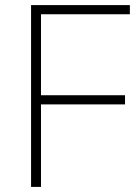

<svg xmlns="http://www.w3.org/2000/svg" viewBox="-20 -734 537 754"><path d="M141 0V-324H471V-360H141V-678H490V-714H102V0Z"/></svg>

Font: Noto Sans Canadian Aboriginal ExtraLight
Style: Regular
Weight: 200
Designer: Monotype Design Team, Typotheque's Kevin King
Foundry: Monotype Imaging Inc.
Version: Version 2.004